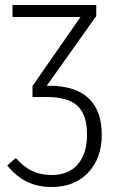

<svg xmlns="http://www.w3.org/2000/svg" viewBox="-20 -543 452 768"><path d="M387 -4Q387 89 333 147Q279 205 187 205Q130 205 87 183.5Q44 162 9 119L43 89Q75 125 109 141Q143 157 186 157Q255 157 291.5 114Q328 71 328 -5Q328 -85 289.5 -120Q251 -155 168 -155H110V-199L302 -475H30V-523H365V-479L167 -200H175Q282 -200 334.5 -150Q387 -100 387 -4Z"/></svg>

Font: Fira Sans Condensed Light
Style: Regular
Weight: 300
Width: 3
Designer: bBox Type GmbH & Carrois Corporate GbR & Edenspiekermann AG
Foundry: bBox Type GmbH & Carrois Corporate GbR & Edenspiekermann AG
Version: Version 4.301